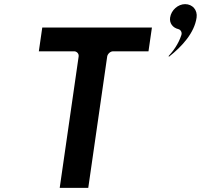

<svg xmlns="http://www.w3.org/2000/svg" viewBox="-20 -933 971 928"><path d="M874.6 -913C840.8 -913 807.5 -884.5 802.2 -848C798.3 -821.1 814.4 -799.1 841.9 -792.3C853.3 -789.5 861 -776.9 856.6 -763.5C841.6 -717.9 815.3 -684.3 794.5 -661.6L797.2 -659.2C860.3 -708.9 919.6 -774.1 930.2 -848C935.4 -884.3 910.8 -913 874.6 -913ZM167.7 -685H338.7C349.4 -685 362.3 -675.1 360.1 -660L268.6 -25H406.6L498.1 -660C499.7 -670.7 511.6 -685 526.7 -685H697.7L714.3 -800H184.3Z"/></svg>

Font: Hussar Ekologiczny
Style: Regular
Weight: 400
Foundry: Cannot Into Space Fonts
Version: Version 0.97